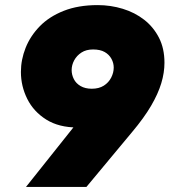

<svg xmlns="http://www.w3.org/2000/svg" viewBox="-20 -733 665 753"><path d="M82 0 305 -280 323 -235Q313 -234 303 -233.5Q293 -233 284 -233Q211 -233 161.5 -264Q112 -295 87 -345Q62 -395 62 -451Q62 -499 80.5 -545.5Q99 -592 136 -630Q173 -668 230 -690.5Q287 -713 363 -713Q414 -713 461.5 -698.5Q509 -684 545.5 -655.5Q582 -627 603.5 -585Q625 -543 625 -487Q625 -448 612.5 -406.5Q600 -365 572.5 -318Q545 -271 498 -215L319 0ZM340 -385Q368 -385 387 -397Q406 -409 416 -428.5Q426 -448 426 -468Q426 -486 417 -502.5Q408 -519 390.5 -529Q373 -539 345 -539Q318 -539 299.5 -527Q281 -515 271 -496.5Q261 -478 261 -458Q261 -440 269.5 -423Q278 -406 296 -395.5Q314 -385 340 -385Z"/></svg>

Font: MuseoModerno Black
Style: Italic
Weight: 900
Italic angle: -9°
Designer: Pablo Cosgaya, Héctor Gatti, Marcela Romero, and the Authors of The MuseoModerno Project.
Foundry: Omnibus-Type Team
Version: Version 1.003